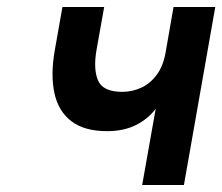

<svg xmlns="http://www.w3.org/2000/svg" viewBox="-20 -531 638 551"><path d="M388 0 426.8 -218.8Q405.5 -190.1 370.4 -172.3Q335.2 -154.6 287.4 -154.6Q221.9 -154.6 184.6 -183.3Q147.3 -212 136.1 -264.1Q124.8 -316.3 137.2 -386.6L159.2 -511H279L257.6 -391.2Q247.1 -333.4 261.2 -300.4Q275.4 -267.4 330.6 -267.4Q359.6 -267.4 385.5 -279.4Q411.3 -291.3 429.9 -316.5Q448.5 -341.6 455.4 -381.2L478 -511H597.8L507.8 0Z"/></svg>

Font: Overpass
Style: Italic
Weight: 400
Italic angle: -10°
Designer: Delve Withrington, Dave Bailey, Thomas Jockin
Foundry: Delve Fonts LLC
Version: Version 4.000